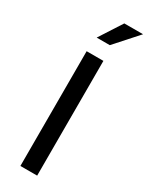

<svg xmlns="http://www.w3.org/2000/svg" viewBox="-218 -873 707 913"><g transform="rotate(30 136.0 -417.0)"><path d="M172 -630V0H80V-630ZM161 -710H89L169 -834H272Z"/></g></svg>

Font: Mukta Vaani
Style: Regular
Weight: 400
Designer: Noopur Datye, Girish Dalvi, Yashodeep Gholap, Pallavi Karambelkar
Foundry: Ek Type
Version: Version 2.538;PS 1.000;hotconv 16.6.51;makeotf.lib2.5.65220;